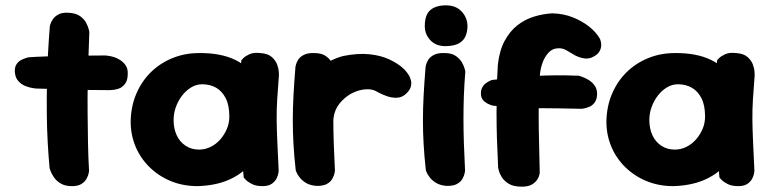

<svg xmlns="http://www.w3.org/2000/svg" viewBox="-20 -698 2886 720"><path d="M250 0Q224 0 207.5 -10Q191 -20 182 -33.5Q173 -47 169.5 -57Q166 -67 166 -67Q162 -110 159 -162Q156 -214 155.5 -270.5Q155 -327 156 -384.5Q157 -442 160 -497Q163 -552 167 -601Q167 -601 169.5 -609Q172 -617 179.5 -627.5Q187 -638 201.5 -645Q216 -652 240 -650Q266 -648 281 -637Q296 -626 303 -612.5Q310 -599 312.5 -589Q315 -579 315 -579Q314 -541 312 -491.5Q310 -442 309 -387Q308 -332 308.5 -274.5Q309 -217 310 -161.5Q311 -106 314 -57Q314 -57 312.5 -48.5Q311 -40 305 -28.5Q299 -17 286 -8.5Q273 0 250 0ZM390 -360Q311 -360 241 -362.5Q171 -365 115 -366Q115 -366 104 -367.5Q93 -369 77.5 -374.5Q62 -380 50 -392.5Q38 -405 36 -425Q34 -444 41 -455.5Q48 -467 58.5 -472.5Q69 -478 77.5 -480.5Q86 -483 86 -483Q94 -484 116 -485Q138 -486 169 -487Q200 -488 235.5 -488.5Q271 -489 307 -489.5Q343 -490 375 -490Q375 -490 384 -489Q393 -488 405.5 -484.5Q418 -481 430.5 -473Q443 -465 451.5 -452.5Q460 -440 459 -420Q459 -396 448 -382.5Q437 -369 423.5 -365Q410 -361 400 -360.5Q390 -360 390 -360Z M721 0Q667 0 621.5 -18.5Q576 -37 541.5 -70.5Q507 -104 488.5 -148Q470 -192 470 -242Q471 -299 491 -346Q511 -393 545.5 -427Q580 -461 626.5 -480Q673 -499 726 -499Q807 -500 862 -473.5Q917 -447 945.5 -391.5Q974 -336 974 -250Q974 -200 959 -155.5Q944 -111 913 -76.5Q882 -42 834 -22Q786 -2 721 0ZM726 -137Q749 -137 769.5 -147Q790 -157 805.5 -174.5Q821 -192 830.5 -214Q840 -236 840 -261Q840 -303 826.5 -329.5Q813 -356 790.5 -369Q768 -382 738 -382Q716 -382 696.5 -370Q677 -358 662.5 -339Q648 -320 639.5 -296.5Q631 -273 631 -248Q631 -216 642.5 -191Q654 -166 676 -151.5Q698 -137 726 -137ZM964 0Q940 0 924.5 -8Q909 -16 901.5 -24Q894 -32 894 -32Q887 -105 882 -175Q877 -245 877.5 -318.5Q878 -392 885 -472Q885 -472 892 -479.5Q899 -487 915 -494.5Q931 -502 957 -499Q985 -497 999.5 -484Q1014 -471 1019.5 -455.5Q1025 -440 1025.5 -428Q1026 -416 1026 -416Q1022 -365 1019.5 -325.5Q1017 -286 1017.5 -248Q1018 -210 1020 -165Q1022 -120 1025 -58Q1025 -58 1024 -49.5Q1023 -41 1017.5 -29.5Q1012 -18 999.5 -9Q987 0 964 0Z M1156 -70Q1136 -68 1125 -80.5Q1114 -93 1109 -110.5Q1104 -128 1103 -141.5Q1102 -155 1102 -155Q1096 -182 1093.5 -197.5Q1091 -213 1091.5 -222.5Q1092 -232 1093.5 -241.5Q1095 -251 1095 -265Q1099 -324 1122 -370Q1145 -416 1183 -446Q1221 -476 1267 -488Q1322 -499 1365.5 -494.5Q1409 -490 1441.5 -474.5Q1474 -459 1495 -439Q1495 -439 1500 -433.5Q1505 -428 1511.5 -418.5Q1518 -409 1521 -396.5Q1524 -384 1520 -371Q1516 -358 1500 -344Q1486 -332 1467.5 -331.5Q1449 -331 1432 -337Q1415 -343 1403.5 -349Q1392 -355 1392 -355Q1376 -365 1350 -363Q1324 -361 1297 -347Q1271 -332 1253 -309.5Q1235 -287 1231 -257Q1228 -234 1226.5 -216.5Q1225 -199 1224 -184Q1223 -169 1223 -152.5Q1223 -136 1224 -114Q1224 -114 1219 -104Q1214 -94 1199.5 -83.5Q1185 -73 1156 -70ZM1165 -1Q1143 -3 1128.5 -11.5Q1114 -20 1105 -31Q1096 -42 1092.5 -50.5Q1089 -59 1089 -59Q1083 -113 1080.5 -158.5Q1078 -204 1078 -247Q1078 -290 1080.5 -338.5Q1083 -387 1088 -448Q1088 -448 1090 -456Q1092 -464 1098.5 -474.5Q1105 -485 1120 -492.5Q1135 -500 1159 -499Q1186 -499 1201.5 -488Q1217 -477 1224.5 -463.5Q1232 -450 1234.5 -440Q1237 -430 1237 -430Q1233 -381 1231.5 -338Q1230 -295 1230 -252.5Q1230 -210 1231.5 -162.5Q1233 -115 1236 -58Q1236 -58 1234.5 -49Q1233 -40 1226.5 -28Q1220 -16 1205.5 -8Q1191 0 1165 -1Z M1653 -1Q1631 -3 1616.5 -11.5Q1602 -20 1593 -31Q1584 -42 1580.5 -50.5Q1577 -59 1577 -59Q1571 -113 1568.5 -158.5Q1566 -204 1566 -247Q1566 -290 1568.5 -338.5Q1571 -387 1576 -448Q1576 -448 1578 -456Q1580 -464 1586.5 -474.5Q1593 -485 1608 -492.5Q1623 -500 1647 -499Q1674 -499 1689.5 -488Q1705 -477 1712.5 -463.5Q1720 -450 1722.5 -440Q1725 -430 1725 -430Q1721 -381 1719.5 -338Q1718 -295 1718 -252.5Q1718 -210 1719.5 -162.5Q1721 -115 1724 -58Q1724 -58 1722.5 -49Q1721 -40 1714.5 -28Q1708 -16 1693.5 -8Q1679 0 1653 -1ZM1653 -525Q1616 -524 1594.5 -546.5Q1573 -569 1573 -600Q1573 -643 1594 -660.5Q1615 -678 1652 -678Q1690 -678 1711.5 -654.5Q1733 -631 1733 -600Q1733 -580 1726 -563Q1719 -546 1702 -536Q1685 -526 1653 -525Z M1937 2Q1905 2 1887.5 -9Q1870 -20 1861.5 -34Q1853 -48 1850.5 -58.5Q1848 -69 1848 -69Q1845 -129 1843.5 -178.5Q1842 -228 1842 -272.5Q1842 -317 1843 -362Q1844 -407 1847 -456Q1853 -509 1872.5 -545Q1892 -581 1920 -603Q1948 -625 1982 -635.5Q2016 -646 2051 -648Q2093 -647 2128 -633Q2163 -619 2189.5 -598Q2216 -577 2230 -552Q2230 -552 2232.5 -544.5Q2235 -537 2234.5 -526Q2234 -515 2226.5 -503Q2219 -491 2198 -482Q2185 -477 2171.5 -479Q2158 -481 2148.5 -485Q2139 -489 2139 -489Q2121 -500 2103 -510Q2085 -520 2065 -516Q2042 -513 2024 -483Q2006 -453 2003 -400Q2000 -328 2000 -271.5Q2000 -215 2001.5 -163Q2003 -111 2004 -50Q2004 -50 2002.5 -42Q2001 -34 1994 -23.5Q1987 -13 1973.5 -5.5Q1960 2 1937 2ZM2219 -342Q2218 -324 2209.5 -313Q2201 -302 2190 -297.5Q2179 -293 2170.5 -291.5Q2162 -290 2162 -290Q2073 -292 1988 -292.5Q1903 -293 1827 -302Q1827 -302 1817 -305.5Q1807 -309 1796.5 -317.5Q1786 -326 1784 -340Q1782 -357 1787.5 -368Q1793 -379 1801.5 -385.5Q1810 -392 1817 -395Q1824 -398 1824 -398Q1868 -403 1906.5 -407Q1945 -411 1982.5 -413Q2020 -415 2061 -415.5Q2102 -416 2151 -414Q2151 -414 2161.5 -410.5Q2172 -407 2186 -399Q2200 -391 2210 -377Q2220 -363 2219 -342Z M2505 0Q2451 0 2405.5 -18.5Q2360 -37 2325.5 -70.5Q2291 -104 2272.5 -148Q2254 -192 2254 -242Q2255 -299 2275 -346Q2295 -393 2329.5 -427Q2364 -461 2410.5 -480Q2457 -499 2510 -499Q2591 -500 2646 -473.5Q2701 -447 2729.5 -391.5Q2758 -336 2758 -250Q2758 -200 2743 -155.5Q2728 -111 2697 -76.5Q2666 -42 2618 -22Q2570 -2 2505 0ZM2510 -137Q2533 -137 2553.5 -147Q2574 -157 2589.5 -174.5Q2605 -192 2614.5 -214Q2624 -236 2624 -261Q2624 -303 2610.5 -329.5Q2597 -356 2574.5 -369Q2552 -382 2522 -382Q2500 -382 2480.5 -370Q2461 -358 2446.5 -339Q2432 -320 2423.5 -296.5Q2415 -273 2415 -248Q2415 -216 2426.5 -191Q2438 -166 2460 -151.5Q2482 -137 2510 -137ZM2748 0Q2724 0 2708.5 -8Q2693 -16 2685.5 -24Q2678 -32 2678 -32Q2671 -105 2666 -175Q2661 -245 2661.5 -318.5Q2662 -392 2669 -472Q2669 -472 2676 -479.5Q2683 -487 2699 -494.5Q2715 -502 2741 -499Q2769 -497 2783.5 -484Q2798 -471 2803.5 -455.5Q2809 -440 2809.5 -428Q2810 -416 2810 -416Q2806 -365 2803.5 -325.5Q2801 -286 2801.5 -248Q2802 -210 2804 -165Q2806 -120 2809 -58Q2809 -58 2808 -49.5Q2807 -41 2801.5 -29.5Q2796 -18 2783.5 -9Q2771 0 2748 0Z"/></svg>

Font: Sour Gummy Black
Style: Bold
Weight: 700
Version: Version 1.000